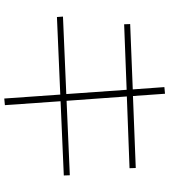

<svg xmlns="http://www.w3.org/2000/svg" viewBox="34 -806 797 904"><g transform="rotate(90 432.0 -353.5)"><path d="M424.8 -239.3 59.6 -223.6 57.6 -252 422.4 -267.6 402.3 -551.8 93.8 -540 92.8 -568.4 400.4 -580.6 389.6 -729.5 420.9 -732.4 431.6 -581.5 770.5 -594.7 771.5 -565.4 433.6 -552.7 454.1 -269 804.7 -284.2 805.7 -255.9 456.1 -240.7 474.6 21.5 443.4 24.4Z"/></g></svg>

Font: Pretendard GOV Thin
Style: Regular
Weight: 100
Designer: Base glyphs from Inter by Rasmus Andersson; Hangeul glyphs from Noto Sans CJK(Source Han Sans) by Jang Soo-young and Kan
Foundry: Kil Hyung-jin
Version: Version 1.309